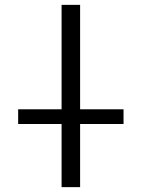

<svg xmlns="http://www.w3.org/2000/svg" viewBox="-20 -770 583 790"><path d="M54.7 -259.8V-320.3H233.4V-750H309.6V-320.3H488.3V-259.8H309.6V0H233.4V-259.8Z"/></svg>

Font: GenEi M Gothic v2 Regular
Style: Regular
Weight: 400
Version: Version 2.0